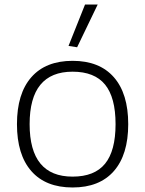

<svg xmlns="http://www.w3.org/2000/svg" viewBox="-20 -819 642 849"><path d="M283 -616 356 -799H412L321 -610ZM301 10Q182 10 118.5 -62.5Q55 -135 55 -270Q55 -405 118.5 -477.5Q182 -550 301 -550Q420 -550 483.5 -477.5Q547 -405 547 -270Q547 -135 483.5 -62.5Q420 10 301 10ZM301 -38Q398 -38 444.5 -95Q491 -152 491 -270Q491 -388 444.5 -445Q398 -502 301 -502Q111 -502 111 -270Q111 -38 301 -38Z"/></svg>

Font: Encode Sans Wide
Style: ExtraLight
Weight: 200
Designer: Pablo Impallari, Andres Torresi
Foundry: Pablo Impallari, Andres Torresi
Version: Version 1.000; ttfautohint (v1.00) -l 8 -r 50 -G 200 -x 14 -